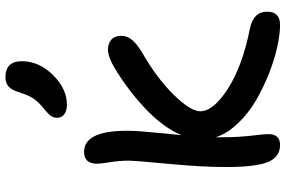

<svg xmlns="http://www.w3.org/2000/svg" viewBox="-192 -808 1050 706"><g transform="rotate(-90 333.0 -455.0)"><path d="M300.8 -733.9Q278.3 -733.9 265.6 -743.9Q252.9 -753.9 252.9 -770Q252.9 -784.7 261.5 -795.2Q270 -805.7 292 -823.2Q314.9 -842.8 325.7 -860.1Q336.4 -877.4 346.2 -908.2Q355 -937.5 368.2 -948.7Q381.3 -960 401.9 -960Q460.9 -960 460.9 -899.9Q460.9 -836.4 410.2 -785.2Q359.4 -733.9 300.8 -733.9ZM152.8 49.8Q108.4 49.8 90.1 4.9Q71.8 -40 71.8 -147.9Q71.8 -236.8 83.5 -360.6Q95.2 -484.4 95.2 -506.8Q95.2 -541.5 89.6 -575.4Q84 -609.4 84 -623Q84 -670.9 127.9 -670.9Q205.1 -670.9 205.1 -513.2Q205.1 -489.3 202.9 -459.7Q200.7 -430.2 195.8 -380.9Q190.9 -331.5 189 -312Q214.8 -375 276.9 -436Q338.9 -497.1 419.9 -548.8Q473.1 -583 502.9 -583Q526.4 -583 540.3 -570.6Q554.2 -558.1 554.2 -534.2Q554.2 -512.2 539.3 -494.4Q524.4 -476.6 492.2 -457Q398.4 -403.3 337.6 -341.3Q276.9 -279.3 276.9 -244.1Q276.9 -194.8 360.8 -141.4Q444.8 -87.9 581.1 -61Q643.1 -47.9 643.1 2Q643.1 49.8 594.2 49.8Q561 49.8 514.9 39.8Q468.8 29.8 416.5 9.3Q364.3 -11.2 317.1 -38.6Q270 -65.9 232.7 -105Q195.3 -144 181.2 -187V-172.9Q181.2 -104.5 187 -56.9Q192.9 -9.3 192.9 6.8Q192.9 49.8 152.8 49.8Z"/></g></svg>

Font: Shantell Sans Irregular Bouncy
Style: Regular
Weight: 500
Designer: Stephen Nixon, Anya Danilova, Shantell Martin
Foundry: Arrow Type
Version: Version 1.006;[9816181b4]